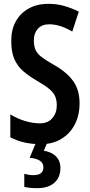

<svg xmlns="http://www.w3.org/2000/svg" viewBox="-20 -744 469 1004"><path d="M396 -204Q396 -141 371 -93Q346 -45 300.5 -17.5Q255 10 194 10Q149 10 110 1.5Q71 -7 34 -26V-146Q71 -123 112 -111Q153 -99 188 -99Q231 -99 254 -126.5Q277 -154 277 -193Q277 -220 268.5 -240Q260 -260 238 -278.5Q216 -297 176 -320Q134 -344 103 -370.5Q72 -397 55.5 -434Q39 -471 39 -528Q38 -587 62 -631Q86 -675 130 -699.5Q174 -724 234 -724Q277 -724 317 -712.5Q357 -701 392 -683L358 -579Q293 -617 238 -617Q199 -617 178 -593.5Q157 -570 157 -534Q157 -504 165.5 -484Q174 -464 196.5 -446.5Q219 -429 260 -406Q328 -368 362 -321Q396 -274 396 -204ZM296 133Q296 184 264 212Q232 240 174 240Q133 240 107 233V165Q132 172 154 172Q207 172 207 131Q207 108 188 96Q169 84 135 81L169 0H228L209 44Q251 51 273.5 74.5Q296 98 296 133Z"/></svg>

Font: Noto Sans Khmer UI ExtraCondensed SemiBold
Style: Regular
Weight: 600
Width: 2
Designer: Danh Hong and the Monotype Design Team
Foundry: Monotype Imaging Inc.
Version: Version 2.002; ttfautohint (v1.8.4.7-5d5b)